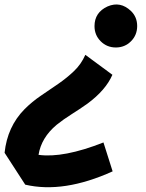

<svg xmlns="http://www.w3.org/2000/svg" viewBox="-28 -755 638 837"><path d="M463 -8Q249 89 82 50L-8 -89Q4 -203 79 -279Q112 -312 150.5 -338Q189 -364 226 -389.5Q263 -415 294.5 -445Q326 -475 344 -516L462 -429Q433 -362 353 -303Q319 -279 284 -257Q249 -235 219 -211Q152 -155 140 -80Q248 -65 423 -134ZM477 -548Q438 -548 411 -575Q384 -602 384 -641Q384 -701 441 -727Q497 -751 543 -707Q570 -681 570 -641.5Q570 -602 543 -575Q516 -548 477 -548Z"/></svg>

Font: Vampiro One
Style: Regular
Weight: 400
Designer: Riccardo De Franceschi
Foundry: Sorkin Type Co.
Version: Version 1.002